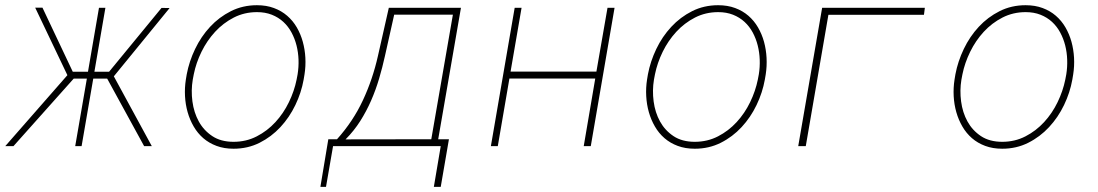

<svg xmlns="http://www.w3.org/2000/svg" viewBox="-63 -558 4191 733"><path d="M346.2 -257.8H293L248.5 0H224.1L268.6 -257.8H218.3L-11.7 0H-43L194.3 -271L71.3 -528.8H99.1L214.8 -284.2H272.9L314.9 -528.3H339.4L297.4 -284.2H353.5L553.7 -527.8L584.5 -527.3L371.6 -266.6L516.6 0H487.3Z M649.9 -274.4Q659.2 -323.7 681.9 -371.1Q704.6 -418.5 739 -455.6Q773.4 -492.7 818.6 -515.4Q863.8 -538.1 918 -538.1Q954.1 -538.1 982.9 -527.3Q1011.7 -516.6 1033.4 -497.8Q1055.2 -479 1070.1 -453.4Q1085 -427.7 1093 -398.4Q1101.1 -369.1 1102.8 -337.4Q1104.5 -305.7 1099.6 -274.4L1096.2 -253.9Q1087.4 -204.6 1064.7 -157.2Q1042 -109.9 1007.6 -72.8Q973.1 -35.6 928 -12.9Q882.8 9.8 828.6 9.8Q792.5 9.8 763.7 -1Q734.9 -11.7 713.1 -30.5Q691.4 -49.3 676.5 -75Q661.6 -100.6 653.3 -129.9Q645 -159.2 643.3 -190.9Q641.6 -222.7 646.5 -253.9ZM672.9 -253.9Q666 -212.9 671.6 -170.7Q677.2 -128.4 696 -94.2Q714.8 -60.1 747.6 -38.3Q780.3 -16.6 828.6 -16.6Q877 -16.6 917.2 -37.4Q957.5 -58.1 988.5 -91.8Q1019.5 -125.5 1040 -168Q1060.5 -210.4 1069.3 -253.9L1073.2 -274.4Q1077.6 -301.8 1076.7 -329.8Q1075.7 -357.9 1069.1 -384.3Q1062.5 -410.6 1050 -433.8Q1037.6 -457 1018.8 -474.4Q1000 -491.7 974.9 -501.7Q949.7 -511.7 918 -511.7Q870.1 -511.7 829.6 -491Q789.1 -470.2 758.1 -436.5Q727.1 -402.8 706.3 -360.4Q685.5 -317.9 676.8 -274.4Z M1223.6 -26.4Q1285.2 -95.2 1322.5 -175.3Q1359.9 -255.4 1379.9 -344.7L1421.4 -528.3H1696.8L1609.9 -26.4H1650.9L1619.6 155.3H1593.3L1619.6 0H1208.5L1181.6 155.3H1160.2L1190.4 -26.4ZM1406.7 -344.7Q1397 -300.8 1384.3 -257.8Q1371.6 -214.8 1353.8 -174.1Q1335.9 -133.3 1312.3 -95.9Q1288.6 -58.6 1256.3 -25.9L1583.5 -26.4L1666 -502H1441.9Z M2192.4 0H2165.5L2209.5 -258.3H1881.8L1837.4 0H1811L1901.9 -528.3H1928.2L1886.2 -284.7H2213.9L2256.3 -528.3H2283.2Z M2410.6 -274.4Q2419.9 -323.7 2442.6 -371.1Q2465.3 -418.5 2499.8 -455.6Q2534.2 -492.7 2579.3 -515.4Q2624.5 -538.1 2678.7 -538.1Q2714.8 -538.1 2743.7 -527.3Q2772.5 -516.6 2794.2 -497.8Q2815.9 -479 2830.8 -453.4Q2845.7 -427.7 2853.8 -398.4Q2861.8 -369.1 2863.5 -337.4Q2865.2 -305.7 2860.4 -274.4L2856.9 -253.9Q2848.1 -204.6 2825.4 -157.2Q2802.7 -109.9 2768.3 -72.8Q2733.9 -35.6 2688.7 -12.9Q2643.6 9.8 2589.4 9.8Q2553.2 9.8 2524.4 -1Q2495.6 -11.7 2473.9 -30.5Q2452.1 -49.3 2437.3 -75Q2422.4 -100.6 2414.1 -129.9Q2405.8 -159.2 2404.1 -190.9Q2402.3 -222.7 2407.2 -253.9ZM2433.6 -253.9Q2426.8 -212.9 2432.4 -170.7Q2438 -128.4 2456.8 -94.2Q2475.6 -60.1 2508.3 -38.3Q2541 -16.6 2589.4 -16.6Q2637.7 -16.6 2678 -37.4Q2718.3 -58.1 2749.3 -91.8Q2780.3 -125.5 2800.8 -168Q2821.3 -210.4 2830.1 -253.9L2834 -274.4Q2838.4 -301.8 2837.4 -329.8Q2836.4 -357.9 2829.8 -384.3Q2823.2 -410.6 2810.8 -433.8Q2798.3 -457 2779.5 -474.4Q2760.7 -491.7 2735.6 -501.7Q2710.4 -511.7 2678.7 -511.7Q2630.9 -511.7 2590.3 -491Q2549.8 -470.2 2518.8 -436.5Q2487.8 -402.8 2467 -360.4Q2446.3 -317.9 2437.5 -274.4Z M3464.4 -501.5H3099.6L3013.2 0H2984.4L3075.7 -528.3H3467.8Z M3584.5 -274.4Q3593.8 -323.7 3616.5 -371.1Q3639.2 -418.5 3673.6 -455.6Q3708 -492.7 3753.2 -515.4Q3798.3 -538.1 3852.5 -538.1Q3888.7 -538.1 3917.5 -527.3Q3946.3 -516.6 3968 -497.8Q3989.7 -479 4004.6 -453.4Q4019.5 -427.7 4027.6 -398.4Q4035.6 -369.1 4037.4 -337.4Q4039.1 -305.7 4034.2 -274.4L4030.8 -253.9Q4022 -204.6 3999.3 -157.2Q3976.6 -109.9 3942.1 -72.8Q3907.7 -35.6 3862.5 -12.9Q3817.4 9.8 3763.2 9.8Q3727.1 9.8 3698.2 -1Q3669.4 -11.7 3647.7 -30.5Q3626 -49.3 3611.1 -75Q3596.2 -100.6 3587.9 -129.9Q3579.6 -159.2 3577.9 -190.9Q3576.2 -222.7 3581.1 -253.9ZM3607.4 -253.9Q3600.6 -212.9 3606.2 -170.7Q3611.8 -128.4 3630.6 -94.2Q3649.4 -60.1 3682.1 -38.3Q3714.8 -16.6 3763.2 -16.6Q3811.5 -16.6 3851.8 -37.4Q3892.1 -58.1 3923.1 -91.8Q3954.1 -125.5 3974.6 -168Q3995.1 -210.4 4003.9 -253.9L4007.8 -274.4Q4012.2 -301.8 4011.2 -329.8Q4010.3 -357.9 4003.7 -384.3Q3997.1 -410.6 3984.6 -433.8Q3972.2 -457 3953.4 -474.4Q3934.6 -491.7 3909.4 -501.7Q3884.3 -511.7 3852.5 -511.7Q3804.7 -511.7 3764.2 -491Q3723.6 -470.2 3692.6 -436.5Q3661.6 -402.8 3640.9 -360.4Q3620.1 -317.9 3611.3 -274.4Z"/></svg>

Font: Roboto Mono Thin
Style: Italic
Weight: 250
Designer: Google
Version: Version 2.000985; 2015; ttfautohint (v1.3)